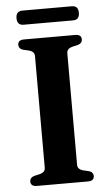

<svg xmlns="http://www.w3.org/2000/svg" viewBox="-57 -876 523 914"><g transform="rotate(-5 204.0 -419.0)"><path d="M281 -83.5Q281 -72.5 287.5 -65.5Q294 -58.5 306 -55L334.5 -48.5Q355.5 -42 355.5 -23Q355.5 -12.5 348.2 -6.2Q341 0 325.5 0H82Q66.5 0 59.2 -6.2Q52 -12.5 52 -23Q52 -42 73 -48.5L101.5 -55Q113.5 -58.5 120 -65.5Q126.5 -72.5 126.5 -83.5V-616.5Q126.5 -627.5 120 -634.5Q113.5 -641.5 101.5 -645L73 -651.5Q52 -658 52 -677Q52 -688 59.2 -694Q66.5 -700 82 -700H325.5Q341 -700 348.2 -694Q355.5 -688 355.5 -677Q355.5 -658 334.5 -651.5L306 -645Q294 -641.5 287.5 -634.5Q281 -627.5 281 -616.5ZM54.5 -803.5Q54.5 -821 62.5 -829.2Q70.5 -837.5 85 -837.5H322Q337 -837.5 344.8 -829.2Q352.5 -821 352.5 -804Q352.5 -786.5 344.8 -778.2Q337 -770 322 -770H85Q70.5 -770 62.5 -778.2Q54.5 -786.5 54.5 -803.5Z"/></g></svg>

Font: Fraunces SemiBold
Style: Regular
Weight: 600
Version: Version 1.000;[b76b70a41]